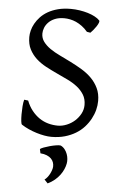

<svg xmlns="http://www.w3.org/2000/svg" viewBox="-59 -671 594 958"><g transform="rotate(5 238.0 -191.5)"><path d="M432.1 -184.1Q432.1 -162.1 426.3 -139.2Q420.4 -116.2 408.4 -94Q396.5 -71.8 378.7 -52Q360.8 -32.2 336.7 -17.6Q312.5 -2.9 282 5.9Q251.5 14.6 214.8 14.6Q198.7 14.6 179.7 11.2Q160.6 7.8 140.6 1.7Q120.6 -4.4 100.8 -13.2Q81.1 -22 64 -33.2Q60.5 -35.2 58.8 -49.8Q57.1 -64.5 57.1 -84.2Q57.1 -104 58.6 -124.5Q60.1 -145 64 -158.2L84 -155.8Q95.2 -127 112.1 -106Q128.9 -85 149.4 -71Q169.9 -57.1 193.6 -50.5Q217.3 -43.9 242.2 -43.9Q264.2 -43.9 286.4 -53Q308.6 -62 326.2 -77.6Q343.8 -93.3 355 -114Q366.2 -134.8 366.2 -158.2Q366.2 -188 353 -209.5Q339.8 -231 318.6 -247.6Q297.4 -264.2 270 -277.3Q242.7 -290.5 214.1 -303.7Q185.5 -316.9 158.2 -331.5Q130.9 -346.2 109.6 -365.7Q88.4 -385.3 75.2 -410.9Q62 -436.5 62 -472.2Q62 -487.3 66.4 -504.9Q70.8 -522.5 80.6 -540Q90.3 -557.6 105.7 -574Q121.1 -590.3 142.8 -602.8Q164.6 -615.2 192.9 -622.6Q221.2 -629.9 256.8 -629.9Q278.8 -629.9 301 -626.5Q323.2 -623 342.5 -617.2Q361.8 -611.3 377.4 -603Q393.1 -594.7 401.9 -585Q405.3 -582 402.1 -573.5Q398.9 -564.9 392.3 -554.9Q385.7 -544.9 377.7 -535.2Q369.6 -525.4 363.8 -520L346.2 -522.9Q332.5 -539.1 317.6 -550Q302.7 -561 287.4 -567.9Q272 -574.7 256.8 -577.6Q241.7 -580.6 228 -580.6Q200.7 -580.6 181.4 -572.5Q162.1 -564.5 149.7 -551.8Q137.2 -539.1 131.3 -523.9Q125.5 -508.8 125.5 -495.1Q125.5 -472.2 138.7 -454.3Q151.9 -436.5 173.3 -421.6Q194.8 -406.7 222.4 -393.6Q250 -380.4 278.8 -366Q307.6 -351.6 335.2 -335Q362.8 -318.4 384.3 -296.9Q405.8 -275.4 418.9 -247.8Q432.1 -220.2 432.1 -184.1ZM303.2 140.6Q300.8 154.3 294.2 169.4Q287.6 184.6 277.1 198.7Q266.6 212.9 251.5 225.6Q236.3 238.3 216.8 247.6L199.7 229.5Q206.1 225.6 212.6 217.5Q219.2 209.5 224.4 200Q229.5 190.4 232.9 180.4Q236.3 170.4 236.8 162.1Q237.3 151.4 233.9 141.1Q230.5 130.9 222.2 122.3Q213.9 113.8 200.4 108.2Q187 102.5 168 101.1L163.6 80.1Q168 76.2 181.6 71Q195.3 65.9 211.4 61.5Q227.5 57.1 242.7 54.7Q257.8 52.2 265.6 53.7Q277.8 59.6 286.1 70.3Q294.4 81.1 298.8 93.3Q303.2 105.5 304.2 117.9Q305.2 130.4 303.2 140.6Z"/></g></svg>

Font: Noto Serif Devanagari
Style: Bold
Weight: 700
Designer: Monotype Design Team
Foundry: Monotype Imaging Inc.
Version: Version 1.01